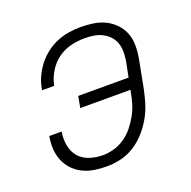

<svg xmlns="http://www.w3.org/2000/svg" viewBox="-104 -645 758 760"><g transform="rotate(-20 275.0 -265.0)"><path d="M222 12Q195 12 169.5 8Q144 4 121.5 -7Q99 -18 82 -36Q65 -54 55.5 -77Q46 -100 44.5 -126Q43 -152 48 -179H100Q95 -150 100 -121.5Q105 -93 122 -73Q139 -53 166 -44Q193 -35 222 -35Q246 -35 270 -42Q294 -49 315 -63.5Q336 -78 352.5 -98.5Q369 -119 381 -141Q393 -163 400 -186.5Q407 -210 411 -234L413 -241H201L210 -289H422L435 -354Q438 -373 438 -392.5Q438 -412 432 -429Q426 -446 414 -459Q402 -472 385.5 -480.5Q369 -489 350 -492Q331 -495 311 -495Q283 -495 253.5 -488Q224 -481 199 -463Q174 -445 157.5 -418Q141 -391 135 -363V-359H83L84 -364Q88 -389 99 -413Q110 -437 126.5 -458.5Q143 -480 165 -497Q187 -514 211.5 -524Q236 -534 261 -538Q286 -542 311 -542Q339 -542 365.5 -538Q392 -534 415 -522.5Q438 -511 455.5 -492.5Q473 -474 482 -450.5Q491 -427 491 -399.5Q491 -372 486 -345L463 -225Q457 -196 448 -167Q439 -138 423.5 -111Q408 -84 386.5 -60Q365 -36 338 -19Q311 -2 281 5Q251 12 222 12Z"/></g></svg>

Font: Lode Dark Term
Style: Italic
Weight: 400
Italic angle: -11°
Monospace: yes
Designer: Belleve Invis
Foundry: Belleve Invis
Version: Version 29.2.0